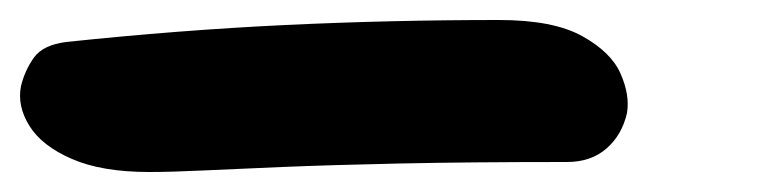

<svg xmlns="http://www.w3.org/2000/svg" viewBox="-56 38 776 192"><path d="M93 210Q46 210 16 197Q-14 184 -26.5 164Q-39 144 -35 124Q-31 108 -22 95.5Q-13 83 10 80Q124 68 229.5 63Q335 58 443 58Q497 58 526 74Q555 90 564.5 111.5Q574 133 571 151Q566 173 550.5 186.5Q535 200 511 200Q413 200 343.5 201.5Q274 203 226 205Q178 207 146.5 208.5Q115 210 93 210Z"/></svg>

Font: Shantell Sans
Style: Bold Italic
Weight: 700
Italic angle: -11°
Designer: Stephen Nixon, Anya Danilova, Shantell Martin
Foundry: Arrow Type
Version: Version 1.011;[c5ecc13dd]